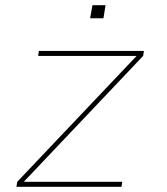

<svg xmlns="http://www.w3.org/2000/svg" viewBox="-20 -715 640 735"><path d="M43 0 46 -19 503 -501H126L129 -520H531L528 -501L71 -19H448L445 0ZM325 -645 334 -695H384L376 -645Z"/></svg>

Font: Iosevka SS04 Thin Extended
Style: Italic
Weight: 100
Width: 7
Italic angle: -9°
Monospace: yes
Designer: Belleve Invis
Foundry: Belleve Invis
Version: Version 19.0.0; ttfautohint (v1.8.4)